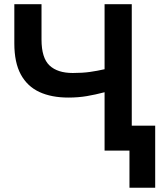

<svg xmlns="http://www.w3.org/2000/svg" viewBox="-20 -720 788 918"><path d="M599 177.5V0H534V-119H722V177.5ZM480 0V-279Q436.5 -267.5 395.2 -260.5Q354 -253.5 307 -253.5Q226 -253.5 168.2 -280.2Q110.5 -307 79.5 -364Q48.5 -421 48.5 -512.5V-700H178.5V-531Q178.5 -443 216.8 -407Q255 -371 328 -371Q374 -371 409.5 -376Q445 -381 480 -389V-700H610V0Z"/></svg>

Font: Geologica Cursive Medium
Style: Regular
Weight: 500
Designer: Sindre Bremnes, Frode Helland
Foundry: Monokrom Skriftforlag AS
Version: Version 1.010;gftools[0.9.28]